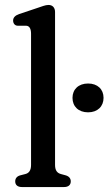

<svg xmlns="http://www.w3.org/2000/svg" viewBox="-20 -756 438 776"><path d="M202.5 -707.5C202.5 -725 192.5 -736 176 -736C163 -736 148.5 -729.5 130 -723.5L57 -699C41 -693.5 33 -684.5 33 -673C33 -662 39.5 -652 52 -652H85C98.5 -652 105.5 -640.5 105.5 -619.5V-89.5C105.5 -66.5 96.5 -56 82 -52.5L62.5 -47.5C48.5 -44 41.5 -35 41.5 -23C41.5 -8 51.5 0 69 0H238.5C256 0 266 -8 266 -23C266 -35 259 -43.5 245 -47.5L226.5 -52.5C211.5 -56.5 202.5 -66.5 202.5 -89.5ZM336 -302C374.5 -302 398.5 -326 398.5 -360.5C398.5 -395 374.5 -418.5 336 -418.5C297.5 -418.5 273 -395 273 -360.5C273 -325.5 297.5 -302 336 -302Z"/></svg>

Font: dr Title
Style: Regular
Weight: 400
Version: Version 1.000;hotconv 1.0.109;makeotfexe 2.5.65596